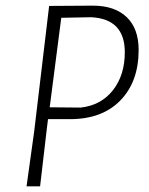

<svg xmlns="http://www.w3.org/2000/svg" viewBox="-20 -660 526 680"><path d="M309 -640Q386 -640 428.5 -599.5Q471 -559 471 -483Q471 -371 406.5 -304.5Q342 -238 228 -238H150L145 -197L122 0H74L101 -194L154 -639ZM303 -599 197 -597 156 -280 266 -279Q338 -287 380 -340.5Q422 -394 422 -475Q422 -593 303 -599Z"/></svg>

Font: Alegreya Sans SC Light
Style: Italic
Weight: 300
Italic angle: -7°
Designer: Juan Pablo del Peral
Foundry: Huerta Tipografica
Version: Version 2.007